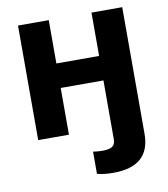

<svg xmlns="http://www.w3.org/2000/svg" viewBox="-84 -617 790 901"><g transform="rotate(-10 310.5 -167.0)"><path d="M383.8 212.4Q337.9 212.4 306.6 203.6V98.1Q317.9 99.6 328.9 100.6Q339.8 101.6 350.1 101.6Q384.3 101.6 398.4 91.6Q412.6 81.5 412.6 57.6V-222.7H209V0H62.5V-545.9H209V-339.4H412.6V-545.9H559.1V57.6Q559.1 212.4 383.8 212.4Z"/></g></svg>

Font: Inter
Style: Bold
Weight: 700
Designer: Rasmus Andersson
Foundry: rsms
Version: Version 4.001;git-9221beed3